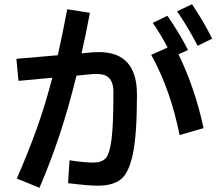

<svg xmlns="http://www.w3.org/2000/svg" viewBox="-20 -851 1040 914"><path d="M921 -633Q870 -730 823 -797L894 -831Q951 -746 990 -667ZM421 -602Q431 -603 451 -603Q632 -603 632 -401Q632 -213 613 -120.5Q594 -28 555.5 2.5Q517 33 446 33Q402 33 304 21L311 -88Q383 -77 424 -77Q464 -77 483 -97.5Q502 -118 511 -188Q520 -258 520 -412Q520 -460 497.5 -481.5Q475 -503 417 -498L344 -491Q307 -340 265 -213Q223 -86 168 43L60 -1Q113 -122 154 -236Q195 -350 229 -481L68 -466L58 -571L255 -588Q278 -689 300 -807L408 -790Q387 -678 368 -597ZM830 -592Q909 -429 949 -241L835 -208Q813 -317 780 -410.5Q747 -504 700 -590L778 -625Q740 -696 707 -742L777 -776Q835 -692 875 -613Z"/></svg>

Font: IBM Plex Sans JP SemiBold
Style: Regular
Weight: 600
Designer: Mike Abbink; Paul van der Laan; Pieter van Rosmalen; Wujin Sim; Yejin Wi; Jinhee Kim; Boomi Park; Yona Kim; Kichan Ma
Foundry: Sandoll Inc.
Version: Version 1.001